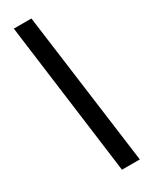

<svg xmlns="http://www.w3.org/2000/svg" viewBox="-206 -747 653 851"><g transform="rotate(-30 120.0 -321.5)"><path d="M142.5 68.8H233.8L130 -712.5H40Z"/></g></svg>

Font: Cambay
Style: Bold Italic
Weight: 700
Italic angle: -11°
Designer: Pooja Saxena
Foundry: Pooja Saxena
Version: Version 1.006;PS 001.006;hotconv 1.0.70;makeotf.lib2.5.58329